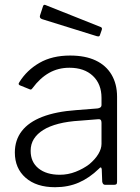

<svg xmlns="http://www.w3.org/2000/svg" viewBox="-20 -772 584 802"><path d="M393 -67Q354 -29 309.5 -9.5Q265 10 210 10Q132 10 87 -29.5Q42 -69 42 -135Q42 -187 71 -224.5Q100 -262 157 -284Q214 -306 298 -312L387 -319Q395 -320 399.5 -323.5Q404 -327 404 -334V-363Q404 -421 368 -455Q332 -489 270 -489Q223 -489 185 -467.5Q147 -446 116 -404Q113 -400 110.5 -398.5Q108 -397 104 -399L62 -416Q59 -418 58 -420.5Q57 -423 61 -429Q92 -479 145 -509.5Q198 -540 273 -540Q336 -540 379.5 -519.5Q423 -499 446 -460Q469 -421 469 -368V-13Q469 -5 466 -2.5Q463 0 456 0H419Q414 0 411 -3.5Q408 -7 407 -13L405 -65Q403 -79 393 -67ZM404 -259Q404 -276 390 -274L315 -268Q263 -265 224.5 -255Q186 -245 160.5 -229Q135 -213 121.5 -191.5Q108 -170 108 -142Q108 -95 141 -68.5Q174 -42 230 -42Q264 -42 296 -54.5Q328 -67 353 -86Q378 -107 391 -129Q404 -151 404 -171V-259ZM160 -747Q163 -754 170 -751L401 -659Q408 -656 405 -647L398 -627Q397 -622 394 -620.5Q391 -619 384 -621L156 -692Q144 -696 147 -707Z"/></svg>

Font: Libre Franklin Thin Light
Style: Regular
Weight: 300
Version: Version 3.000